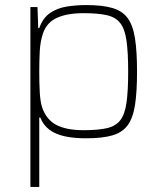

<svg xmlns="http://www.w3.org/2000/svg" viewBox="-20 -538 636 758"><path d="M100 200V-510H128L131 -427H135Q149 -467 177.5 -486.5Q206 -506 243 -512Q280 -518 320 -518Q384 -518 423.5 -506.5Q463 -495 484 -466.5Q505 -438 513 -386.5Q521 -335 521 -255Q521 -175 513 -123.5Q505 -72 484 -43.5Q463 -15 423.5 -3.5Q384 8 320 8Q271 8 235 0Q199 -8 175 -26Q151 -44 139 -74H135V200ZM310 -24Q367 -24 402 -32Q437 -40 455 -63.5Q473 -87 479.5 -133Q486 -179 486 -255Q486 -331 479.5 -377Q473 -423 455 -446.5Q437 -470 402 -478Q367 -486 310 -486Q244 -486 203.5 -467Q163 -448 149 -404Q139 -373 137 -336.5Q135 -300 135 -255Q135 -209 137 -173.5Q139 -138 146 -115Q163 -65 203 -44.5Q243 -24 310 -24Z"/></svg>

Font: Saira Thin
Style: Regular
Weight: 100
Designer: Hector Gatti with collaboration of the Omnibus-Type team
Foundry: Omnibus-Type
Version: Version 1.101